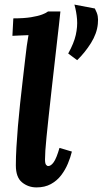

<svg xmlns="http://www.w3.org/2000/svg" viewBox="-20 -805 447 836"><path d="M243 -755Q240 -724 236.5 -694.5Q233 -665 230 -638Q227 -611 224 -585Q213 -489 205 -417.5Q197 -346 191.5 -294.5Q186 -243 182.5 -208Q179 -173 177.5 -150Q176 -127 176 -111Q176 -93 180.5 -87.5Q185 -82 190 -82Q202 -82 214 -99Q226 -116 239 -161L293 -145Q287 -120 275.5 -92.5Q264 -65 246 -41.5Q228 -18 201.5 -3.5Q175 11 139 11Q103 11 76 -11Q49 -33 49 -85Q49 -121 51.5 -164Q54 -207 58 -255Q62 -303 67.5 -353.5Q73 -404 79 -456Q85 -508 91 -559Q93 -579 96.5 -604.5Q100 -630 104 -652Q88 -651 66.5 -650.5Q45 -650 34 -649L38 -725Q84 -725 115 -730Q146 -735 164 -742Q182 -749 189 -755ZM316 -543 277 -572Q302 -617 310 -653Q318 -689 315.5 -721Q313 -753 304 -785L393 -768Q403 -749 405.5 -735Q408 -721 406 -701Q402 -659 376 -617.5Q350 -576 316 -543Z"/></svg>

Font: Lora
Style: Italic
Weight: 400
Italic angle: -3°
Designer: Olga Karpushina, Alexei Vanyashin (Cyrillic)
Foundry: Cyreal
Version: Version 3.008